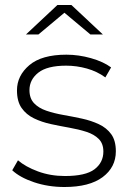

<svg xmlns="http://www.w3.org/2000/svg" viewBox="-20 -745 518 769"><path d="M238 4Q173 4 116.5 -15Q60 -34 29 -63L52 -103Q82 -77 132 -58.5Q182 -40 240 -40Q323 -40 358.5 -67Q394 -94 394 -138Q394 -170 375.5 -188.5Q357 -207 326 -217Q295 -227 258 -233.5Q221 -240 184 -248Q147 -256 116 -271Q85 -286 66.5 -312.5Q48 -339 48 -383Q48 -442 97.5 -484Q147 -526 246 -526Q295 -526 344.5 -512Q394 -498 425 -475L402 -435Q369 -459 328 -470.5Q287 -482 245 -482Q169 -482 133.5 -454Q98 -426 98 -384Q98 -351 116.5 -331.5Q135 -312 166 -301.5Q197 -291 234 -284.5Q271 -278 308 -270Q345 -262 376 -247.5Q407 -233 425.5 -207.5Q444 -182 444 -139Q444 -75 391 -35.5Q338 4 238 4ZM84 -607 210 -725H266L392 -607H342L238 -694L134 -607Z"/></svg>

Font: Montserrat Light
Style: Regular
Weight: 300
Designer: Julieta Ulanovsky
Foundry: Julieta Ulanovsky
Version: Version 9.000; ttfautohint (v1.8.4.7-5d5b)